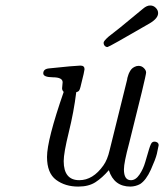

<svg xmlns="http://www.w3.org/2000/svg" viewBox="-20 -671 600 702"><path d="M138.2 -402.8Q138.2 -418.9 159.2 -420.9Q252 -430.7 273.9 -431.2Q289.1 -431.2 289.1 -418Q289.1 -412.1 275.9 -359.9Q275.9 -357.9 274.4 -353.5Q272.9 -349.1 272.5 -347.2Q272 -345.2 270.5 -342Q269 -338.9 266.1 -336.9Q263.2 -335 258.8 -334Q250 -262.2 231.4 -187Q212.9 -111.8 212.9 -82Q212.9 -12.2 270 -12.2Q319.8 -12.2 357.9 -65.9Q373 -86.9 380.9 -122.1L444.8 -379.9L445.8 -386.2Q447.8 -392.1 449 -396.5Q450.2 -400.9 453.6 -407.5Q457 -414.1 460.9 -418.5Q464.8 -422.9 471.9 -426.5Q479 -430.2 486.8 -430.2Q498 -430.2 506.1 -422.1Q514.2 -414.1 514.2 -405.8Q514.2 -393.6 452.1 -147Q433.1 -76.2 433.1 -51.8Q433.1 -11.7 459 -12.2Q476.1 -12.2 490 -32.7Q503.9 -53.2 511 -78.1Q518.1 -103 525.1 -126Q532.2 -148.9 537.1 -150.9Q543 -154.8 551.5 -151.9Q560.1 -148.9 560.1 -140.1Q558.1 -127.9 553.5 -108.4Q548.8 -88.9 531.5 -50.5Q514.2 -12.2 492.2 2Q476.1 10.7 457 11.2Q397 11.2 377.9 -48.8Q354 -21 329.1 -4.9Q304.2 11.2 266.1 11.2Q218.3 11.2 185.1 -13.4Q151.9 -38.1 151.9 -97.2Q151.9 -159.2 212.9 -335Q207 -340.8 207 -348.1Q207 -352.1 208 -359.1Q209 -366.2 209 -370.1Q209 -388.2 173.6 -388.4Q138.2 -388.7 138.2 -402.8ZM358.9 -514.2V-515.1Q358.9 -521 377 -537.1Q385.7 -543.9 419.9 -570.8Q466.8 -609.9 502.9 -639.2Q517.1 -651.4 529.8 -650.9Q541 -650.9 549.6 -642.3Q558.1 -633.8 558.1 -623Q558.1 -604 527.8 -585.9Q377.9 -499 373 -499Q367.2 -499 363 -503.4Q358.9 -507.8 358.9 -514.2Z"/></svg>

Font: CMU Classical Serif
Style: Italic
Weight: 500
Italic angle: -14.04°
Version: Version 0.7.0